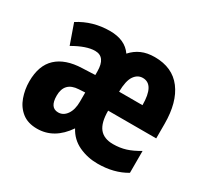

<svg xmlns="http://www.w3.org/2000/svg" viewBox="-122 -726 954 903"><g transform="rotate(30 354.5 -275.0)"><path d="M482 -559Q578 -559 628 -493Q678 -427 678 -310V-231H417Q417 -166 441 -136Q465 -106 515 -106Q552 -106 584 -116Q616 -126 652 -148V-29Q587 10 498 10Q443 10 396 -12Q349 -34 324 -81Q262 10 169 10Q119 10 87.5 -15Q56 -40 41.5 -80.5Q27 -121 27 -165Q27 -252 74.5 -296Q122 -340 211 -343L281 -346V-365Q281 -444 224 -444Q177 -444 108 -404L70 -512Q145 -560 238 -560Q320 -560 357 -506Q380 -532 410.5 -545.5Q441 -559 482 -559ZM482 -446Q454 -446 436 -420Q418 -394 417 -334H544Q544 -446 482 -446ZM247 -249Q172 -245 172 -171Q172 -106 217 -106Q245 -106 263 -132Q281 -158 281 -201V-251Z"/></g></svg>

Font: Noto Sans Lao ExtraCondensed ExtraBold
Style: Regular
Weight: 800
Width: 2
Designer: Monotype Design Team
Foundry: Monotype Imaging Inc.
Version: Version 2.003; ttfautohint (v1.8.4.7-5d5b)